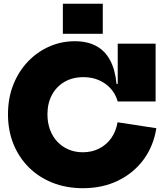

<svg xmlns="http://www.w3.org/2000/svg" viewBox="-20 -1000 882 1034"><path d="M426 13.5Q337 13.5 263.2 -15.8Q189.5 -45 135.8 -98.2Q82 -151.5 52.5 -224.2Q23 -297 23 -384.5Q23 -471.5 51.5 -543.5Q80 -615.5 130 -668Q180 -720.5 245 -749.2Q310 -778 382.5 -778Q450.5 -778 498.2 -752.2Q546 -726.5 573.2 -675.2Q600.5 -624 607.5 -548H649.5L614 -453.5Q596.5 -513.5 546.8 -549Q497 -584.5 428.5 -584.5Q371 -584.5 327.5 -559.2Q284 -534 259.8 -489Q235.5 -444 235.5 -384.5Q235.5 -339.5 249.2 -302Q263 -264.5 288.5 -237.2Q314 -210 349 -195Q384 -180 426 -180Q475 -180 514.5 -200.2Q554 -220.5 579.5 -256.8Q605 -293 613 -341.5L822 -309.5Q806.5 -212.5 752.8 -140Q699 -67.5 615.5 -27Q532 13.5 426 13.5ZM614 -453.5V-765H818V-453.5ZM318.5 -980H533.5V-818H318.5Z"/></svg>

Font: Hepta Slab ExtraBold
Style: Regular
Weight: 800
Designer: Michael LaGattuta
Foundry: Michael LaGattuta
Version: Version 1.102